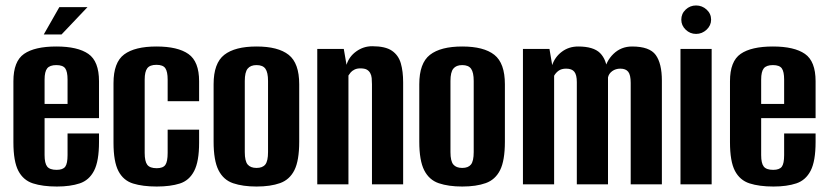

<svg xmlns="http://www.w3.org/2000/svg" viewBox="-20 -674 3026 702"><path d="M188 8Q136 8 100.5 -3.5Q65 -15 47 -49.5Q29 -84 29 -154V-377Q29 -450 68 -477Q107 -504 186 -504Q264 -504 303 -477Q342 -450 342 -377V-242H143V-107Q143 -77 152.5 -65Q162 -53 187 -53Q210 -53 218.5 -64.5Q227 -76 227 -107V-186H342V-155Q342 -85 324 -50Q306 -15 271.5 -3.5Q237 8 188 8ZM143 -294H227V-383Q227 -412 218.5 -424Q210 -436 186 -436Q162 -436 152.5 -424Q143 -412 143 -383ZM140 -548 197 -648H300L205 -548Z M553 8Q502 8 466.5 -3Q431 -14 413 -48.5Q395 -83 395 -152V-370Q395 -446 434 -475Q473 -504 552 -504Q630 -504 669 -476.5Q708 -449 708 -377V-304H593V-383Q593 -412 584.5 -424.5Q576 -437 552 -437Q528 -437 518.5 -424.5Q509 -412 509 -383V-115Q509 -84 518.5 -71.5Q528 -59 553 -59Q576 -59 584.5 -71Q593 -83 593 -115V-200H708V-152Q708 -84 690 -49Q672 -14 637.5 -3Q603 8 553 8Z M918 8Q868 8 832.5 -4Q797 -16 779 -51.5Q761 -87 761 -156V-366Q761 -443 800 -473.5Q839 -504 918 -504Q997 -504 1035.5 -473.5Q1074 -443 1074 -366V-156Q1074 -87 1056.5 -52Q1039 -17 1004 -4.5Q969 8 918 8ZM918 -60Q940 -60 950 -72.5Q960 -85 960 -118V-378Q960 -409 950.5 -422.5Q941 -436 918 -436Q896 -436 885.5 -423Q875 -410 875 -378V-118Q875 -85 885.5 -72.5Q896 -60 918 -60Z M1140 0V-495H1237L1247 -437Q1256 -467 1282.5 -486Q1309 -505 1341 -505Q1389 -505 1413 -488.5Q1437 -472 1445.5 -442.5Q1454 -413 1454 -373V0H1340V-366Q1340 -378 1339 -388.5Q1338 -399 1333.5 -407Q1329 -415 1321 -419.5Q1313 -424 1297 -424Q1285 -424 1276 -419.5Q1267 -415 1262 -409Q1257 -403 1254 -398V0Z M1670 8Q1620 8 1584.5 -4Q1549 -16 1531 -51.5Q1513 -87 1513 -156V-366Q1513 -443 1552 -473.5Q1591 -504 1670 -504Q1749 -504 1787.5 -473.5Q1826 -443 1826 -366V-156Q1826 -87 1808.5 -52Q1791 -17 1756 -4.5Q1721 8 1670 8ZM1670 -60Q1692 -60 1702 -72.5Q1712 -85 1712 -118V-378Q1712 -409 1702.5 -422.5Q1693 -436 1670 -436Q1648 -436 1637.5 -423Q1627 -410 1627 -378V-118Q1627 -85 1637.5 -72.5Q1648 -60 1670 -60Z M1892 0V-495H1989L1999 -436Q2009 -466 2034.5 -485Q2060 -504 2094 -504Q2150 -504 2174 -480Q2198 -456 2201 -410H2189Q2195 -450 2223 -477Q2251 -504 2291 -504Q2355 -504 2377.5 -473Q2400 -442 2400 -379V0H2286V-371Q2286 -400 2277 -411.5Q2268 -423 2248 -423Q2231 -423 2218.5 -414Q2206 -405 2203 -391V0H2089V-374Q2089 -400 2080 -411.5Q2071 -423 2050 -423Q2033 -423 2022.5 -415.5Q2012 -408 2006 -397V0Z M2468 0V-495H2582V0ZM2525 -550Q2503 -550 2487 -565.5Q2471 -581 2471 -602Q2471 -624 2487 -639Q2503 -654 2525 -654Q2547 -654 2563.5 -639Q2580 -624 2580 -602Q2580 -581 2563.5 -565.5Q2547 -550 2525 -550Z M2808 8Q2756 8 2720.5 -3.5Q2685 -15 2667 -49.5Q2649 -84 2649 -154V-377Q2649 -450 2688 -477Q2727 -504 2806 -504Q2884 -504 2923 -477Q2962 -450 2962 -377V-242H2763V-107Q2763 -77 2772.5 -65Q2782 -53 2807 -53Q2830 -53 2838.5 -64.5Q2847 -76 2847 -107V-186H2962V-155Q2962 -85 2944 -50Q2926 -15 2891.5 -3.5Q2857 8 2808 8ZM2763 -294H2847V-383Q2847 -412 2838.5 -424Q2830 -436 2806 -436Q2782 -436 2772.5 -424Q2763 -412 2763 -383Z"/></svg>

Font: Alumni Sans
Style: Bold
Weight: 700
Designer: Robert E. Leuschke
Foundry: Robert E. Leuschke
Version: Version 1.018